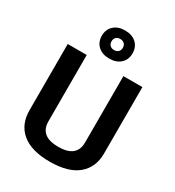

<svg xmlns="http://www.w3.org/2000/svg" viewBox="-225 -1091 1125 1234"><g transform="rotate(30 337.0 -473.5)"><path d="M60 -208V-700H201V-208Q201 -97 337 -97Q473 -97 473 -208V-700H614V-208Q614 -104 544 -45.5Q474 13 337 13Q200 13 130 -45.5Q60 -104 60 -208ZM223 -856Q223 -903 254 -931.5Q285 -960 337 -960Q389 -960 420 -931.5Q451 -903 451 -856Q451 -809 420 -780.5Q389 -752 337 -752Q285 -752 254 -780.5Q223 -809 223 -856ZM379 -856Q379 -875 367.5 -886Q356 -897 337 -897Q318 -897 306.5 -886Q295 -875 295 -856Q295 -837 306.5 -826Q318 -815 337 -815Q356 -815 367.5 -826Q379 -837 379 -856Z"/></g></svg>

Font: KoHo
Style: Bold
Weight: 700
Designer: Cadson Demak & Katatrad Team
Foundry: Cadson Demak Co.,Ltd.
Version: Version 1.000; ttfautohint (v1.6)